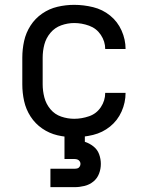

<svg xmlns="http://www.w3.org/2000/svg" viewBox="-20 -558 616 792"><path d="M188 214H288Q308 214 328.5 209Q349 204 365 191Q381 178 388.5 158.5Q396 139 396 118Q396 98 389 78.5Q382 59 365.5 46Q349 33 330 27V0H246V98H288Q294 98 299.5 100Q305 102 308.5 107Q312 112 312 118Q312 124 308.5 129.5Q305 135 299.5 136.5Q294 138 288 138H188ZM286 8Q325 8 364 -1.5Q403 -11 434 -36Q465 -61 481.5 -98Q498 -135 498 -175H414Q414 -143 396 -116Q378 -89 347.5 -78.5Q317 -68 286 -68Q259 -68 232.5 -77Q206 -86 188 -107.5Q170 -129 163 -156Q156 -183 156 -210V-320Q156 -348 163 -374.5Q170 -401 188 -422.5Q206 -444 232.5 -453.5Q259 -463 286 -463Q317 -463 347.5 -452Q378 -441 396 -414Q414 -387 414 -356H498Q498 -395 481.5 -432Q465 -469 434 -494Q403 -519 364 -528.5Q325 -538 286 -538Q251 -538 217 -530Q183 -522 154 -502Q125 -482 106 -452.5Q87 -423 79.5 -389Q72 -355 72 -320V-210Q72 -175 79.5 -141Q87 -107 106 -77.5Q125 -48 154 -28Q183 -8 217 0Q251 8 286 8Z"/></svg>

Font: Iosevka SS01 Extended
Style: Regular
Weight: 400
Width: 7
Monospace: yes
Designer: Belleve Invis
Foundry: Belleve Invis
Version: Version 3.4.7; ttfautohint (v1.8.3)